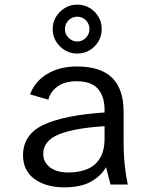

<svg xmlns="http://www.w3.org/2000/svg" viewBox="-20 -793 672 825"><path d="M255.3 12Q177.7 12 128.3 -23.9Q79 -59.8 79 -125.4Q79 -215.4 167.2 -256.7Q255.4 -298.1 429.3 -309.7V-320.8Q429.3 -378.8 400.7 -411.4Q372.1 -443.9 308.9 -443.9Q258.5 -443.9 227.4 -421.5Q196.4 -399 187.7 -364.7L109.1 -387.5Q130.5 -444.4 183.8 -475.9Q237.1 -507.4 310.7 -507.4Q412.1 -507.4 461.6 -458.8Q511.1 -410.3 511.1 -313.4V-191.5Q511.1 -126.3 516.5 -79.1Q521.8 -31.9 529.1 0H454.9L435.5 -74.8Q416.1 -38.8 372.5 -13.4Q328.8 12 255.3 12ZM274.6 -51.9Q318.8 -51.9 353.7 -65.9Q388.5 -79.8 408.9 -112.1Q429.3 -144.3 429.3 -197.5V-250.9Q297.1 -242.3 231.5 -215Q165.8 -187.7 165.8 -131.5Q165.8 -96.3 194.7 -74.1Q223.7 -51.9 274.6 -51.9ZM311.6 -562.9Q282.9 -562.9 259 -577.1Q235.1 -591.4 220.7 -615.3Q206.3 -639.1 206.3 -668Q206.3 -697.1 220.7 -720.8Q235.1 -744.5 258.9 -758.8Q282.8 -773.1 311.6 -773.1Q341.5 -773.1 365.3 -758.9Q389 -744.6 403.1 -720.9Q417.1 -697.1 417.1 -668Q417.1 -639.1 403.1 -615.3Q389 -591.4 365.2 -577.1Q341.5 -562.9 311.6 -562.9ZM311.8 -614.7Q333.8 -614.7 349.1 -630.7Q364.4 -646.6 364.4 -667.9Q364.4 -690.2 349.1 -705.7Q333.7 -721.3 311.7 -721.3Q290.5 -721.3 274.7 -705.8Q258.9 -690.2 258.9 -667.9Q258.9 -646.6 274.8 -630.6Q290.6 -614.7 311.8 -614.7Z"/></svg>

Font: Atkinson Hyperlegible Mono ExtraLight
Style: Regular
Weight: 200
Monospace: yes
Designer: Elliott Scott, Megan Eiswerth, Linus Boman, Theodore Petrosky, Letters from Sweden
Foundry: Applied Design Works, Letters from Sweden
Version: Version 2.001